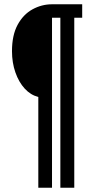

<svg xmlns="http://www.w3.org/2000/svg" viewBox="-20 -707 445 897"><path d="M159 170V-254Q123 -263 95.5 -293Q68 -323 52 -368.5Q36 -414 36 -468Q36 -543 62.5 -591.5Q89 -640 132 -663.5Q175 -687 223 -687H364V-624H327V170H262V-624H223V170Z"/></svg>

Font: Archivo ExtraCondensed
Style: Regular
Weight: 400
Width: 2
Designer: Hector Gatti
Foundry: Omnibus-Type
Version: Version 2.001